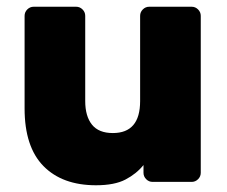

<svg xmlns="http://www.w3.org/2000/svg" viewBox="-20 -540 674 570"><path d="M80 -520H206Q217 -520 225 -512Q233 -504 233 -493V-240Q233 -195 253 -170Q273 -145 315 -145Q396 -145 396 -240V-493Q396 -504 404 -512Q412 -520 423 -520H549Q560 -520 568 -512Q576 -504 576 -493V-27Q576 -16 568 -8Q560 0 549 0H433Q422 0 414 -8Q406 -16 406 -27V-50Q385 -24 352.5 -7Q320 10 265 10Q165 10 109 -47Q53 -104 53 -218V-493Q53 -504 61 -512Q69 -520 80 -520Z"/></svg>

Font: Rubik
Style: Regular
Weight: 700
Designer: Hubert & Fischer
Foundry: Hubert & Fischer
Version: Version 1.100